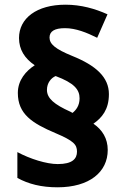

<svg xmlns="http://www.w3.org/2000/svg" viewBox="-20 -787 532 818"><path d="M56 -391C56 -301 117 -262 216 -220C294 -187 308 -171 308 -141C308 -111 289 -88 226 -88C178 -88 108 -110 54 -139V-29C101 -3 156 11 225 11C361 11 439 -54 439 -148C439 -197 416 -234 378 -260C414 -285 444 -320 444 -386C444 -458 389 -508 287 -549C216 -578 191 -599 191 -627C191 -654 213 -667 257 -667C303 -667 350 -648 394 -626L438 -726C385 -750 325 -767 259 -767C136 -767 61 -709 61 -625C61 -576 85 -538 128 -509C91 -485 56 -446 56 -391ZM180 -404C180 -434 198 -455 217 -463C297 -433 319 -405 319 -368C319 -337 304 -318 289 -306L280 -311C211 -342 180 -368 180 -404Z"/></svg>

Font: Noto Sans Telugu ExtraBold
Style: Regular
Weight: 800
Designer: Jelle Bosma - Monotype Design Team
Foundry: Monotype Imaging Inc.
Version: Version 2.005